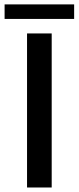

<svg xmlns="http://www.w3.org/2000/svg" viewBox="-79 -832 349 852"><path d="M-58.6 -748V-812.5H250V-748ZM41 0V-683.6H150.4V0Z"/></svg>

Font: Post No Bills Colombo
Style: Bold
Weight: 700
Designer: Kosala Senevirathne, Siva Puranthara, Lasantha Premarathna, Tharique Azeez
Foundry: Mooniak
Version: Version 1.220 ; ttfautohint (v1.6)